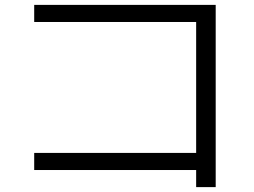

<svg xmlns="http://www.w3.org/2000/svg" viewBox="-20 -733 1040 786"><path d="M783 33V-37H120V-107H783V-643H120V-713H863V33Z"/></svg>

Font: M PLUS 2
Style: Regular
Weight: 400
Designer: Coji Morishita
Foundry: UNDERFOREST DESIGN
Version: Version 1.001